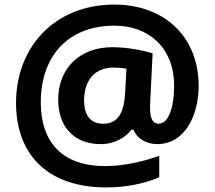

<svg xmlns="http://www.w3.org/2000/svg" viewBox="-20 -734 937 838"><path d="M847 -358C847 -578 693 -714 479 -714C217 -714 50 -527 50 -285C50 -53 195 84 443 84C531 84 611 67 675 40V-54C605 -28 516 -9 439 -9C257 -9 158 -108 158 -288C158 -481 270 -622 480 -622C629 -622 740 -526 740 -359C740 -269 717 -194 672 -194C653 -194 635 -207 635 -262C635 -266 635 -282 636 -296L646 -501C608 -514 533 -528 470 -528C325 -528 234 -433 234 -299C234 -183 301 -105 420 -105C483 -105 527 -135 554 -168H562C577 -131 617 -105 666 -105C789 -105 847 -234 847 -358ZM347 -297C347 -368 381 -439 476 -439C498 -439 517 -437 532 -434L526 -326C521 -247 498 -194 431 -194C380 -194 347 -224 347 -297Z"/></svg>

Font: Noto Traditional Nushu
Style: Bold
Weight: 700
Designer: LIU Zhao
Foundry: LiuZhao Studio
Version: Version 2.003